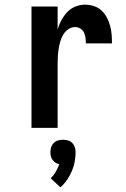

<svg xmlns="http://www.w3.org/2000/svg" viewBox="-20 -548 540 823"><path d="M115 0V-520H227V-422Q233 -443 243.5 -462Q254 -481 268.5 -496.5Q283 -512 303.5 -520Q324 -528 345 -528Q364 -528 382.5 -522Q401 -516 415 -503Q429 -490 438 -473Q447 -456 452 -437.5Q457 -419 458.5 -400Q460 -381 460 -362H348Q348 -374 346.5 -386Q345 -398 340 -408.5Q335 -419 324.5 -425.5Q314 -432 302 -432Q286 -432 272.5 -422.5Q259 -413 251 -399.5Q243 -386 238.5 -370.5Q234 -355 231.5 -339Q229 -323 228 -307.5Q227 -292 227 -276V0ZM239 255 197 216Q210 204 219 188.5Q228 173 234 156Q225 154 217.5 149Q210 144 205 137Q200 130 198 121.5Q196 113 196 104Q196 93 199.5 82.5Q203 72 210.5 64.5Q218 57 228.5 54Q239 51 250 51Q261 51 271.5 54Q282 57 289.5 64.5Q297 72 300.5 82.5Q304 93 304 104Q304 125 300 146Q296 167 287.5 186.5Q279 206 267 223.5Q255 241 239 255Z"/></svg>

Font: Iosevka Curly
Style: Bold
Weight: 700
Monospace: yes
Designer: Belleve Invis
Foundry: Belleve Invis
Version: Version 22.1.2; ttfautohint (v1.8.4)